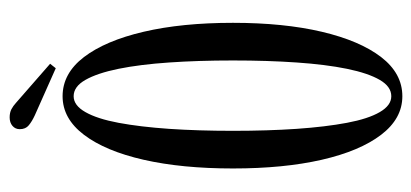

<svg xmlns="http://www.w3.org/2000/svg" viewBox="-253 -611 874 408"><g transform="rotate(-90 184.0 -407.0)"><path d="M183.5 11Q136 11 101.5 -34.2Q67 -79.5 48.5 -160.2Q30 -241 30 -349Q30 -457.5 48.5 -538.8Q67 -620 101.5 -665.5Q136 -711 183.5 -711Q232 -711 266.8 -665.5Q301.5 -620 320.5 -538.8Q339.5 -457.5 339.5 -349Q339.5 -241 320.5 -160.2Q301.5 -79.5 266.8 -34.2Q232 11 183.5 11ZM183.5 -12.5Q204 -12.5 218.2 -37Q232.5 -61.5 241.8 -106.8Q251 -152 255.2 -213.5Q259.5 -275 259.5 -349Q259.5 -423 255.2 -484.8Q251 -546.5 241.8 -592Q232.5 -637.5 218.2 -662.5Q204 -687.5 183.5 -687.5Q164 -687.5 149.8 -662.5Q135.5 -637.5 127 -592Q118.5 -546.5 114.2 -484.8Q110 -423 110 -349Q110 -275 114.2 -213.5Q118.5 -152 127 -106.8Q135.5 -61.5 149.8 -37Q164 -12.5 183.5 -12.5ZM243 -725.5 143 -770Q130 -776 121.8 -782.8Q113.5 -789.5 113.5 -802Q113.5 -811.5 120.5 -817.5Q127.5 -823.5 138.5 -823.5Q148.5 -823.5 155.8 -819.8Q163 -816 169.5 -810L252.5 -737.5Z"/></g></svg>

Font: Imbue 48pt
Style: Regular
Weight: 400
Designer: Tyler Finck
Foundry: Etcetera Type Company
Version: Version 1.102